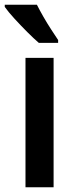

<svg xmlns="http://www.w3.org/2000/svg" viewBox="-45 -786 307 806"><path d="M180 0H62V-543H180ZM110 -766Q121 -744 137 -716Q153 -688 170 -662Q187 -636 199 -618V-606H118Q98 -623 70 -651Q42 -679 15.5 -708Q-11 -737 -25 -757V-766Z"/></svg>

Font: Avrile Sans Condensed SemiBold
Style: Regular
Weight: 600
Width: 3
Designer: Monotype Design Team
Foundry: Monotype Imaging Inc.
Version: Version 2.001;September 10, 2019;FontCreator 11.5.0.2425 64-